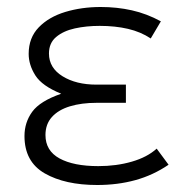

<svg xmlns="http://www.w3.org/2000/svg" viewBox="-20 -514 534 549"><path d="M258 15Q166 15 108 -18.2Q50 -51.5 50 -125Q50 -164 72.2 -194.5Q94.5 -225 155 -246Q100.5 -268 81.2 -298.2Q62 -328.5 62 -360Q62 -406 90.8 -435.8Q119.5 -465.5 166.5 -479.8Q213.5 -494 268 -494Q314.5 -494 357 -484.5Q399.5 -475 440 -453L411 -404Q382.5 -423 346 -431.5Q309.5 -440 265 -440Q227 -440 194 -432.8Q161 -425.5 140.5 -408.2Q120 -391 120 -361Q120 -320 158.8 -296Q197.5 -272 256 -272H340V-220H256Q213 -220 180 -210Q147 -200 128.5 -179.5Q110 -159 110 -128Q110 -83 150.2 -61Q190.5 -39 261 -39Q313 -39 357 -51.8Q401 -64.5 428 -89L462 -43Q418 -13 367.2 1Q316.5 15 258 15Z"/></svg>

Font: Geologica Roman Thin
Style: Regular
Weight: 250
Designer: Sindre Bremnes, Frode Helland
Foundry: Monokrom Skriftforlag AS
Version: Version 1.010;gftools[0.9.28]